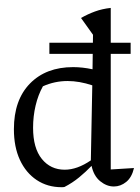

<svg xmlns="http://www.w3.org/2000/svg" viewBox="-20 -772 585 801"><path d="M397 -751 396 -752H397ZM237 9Q178 9 133 -21Q88 -51 63 -105Q38 -159 38 -233Q38 -355 105 -423.5Q172 -492 285 -492Q324 -492 366 -483L368 -627L318 -697Q346 -713 376 -724Q406 -735 442 -739V-65L539 -71Q530 -32 506.5 -13Q483 6 455 6Q425 6 398 -16Q371 -38 362 -80Q338 -55 310 -32Q282 -9 249 8Q245 9 237 9ZM118 -239Q118 -154 154.5 -109Q191 -64 250 -64Q302 -64 359 -103L365 -416Q311 -434 262 -434Q208 -434 159 -412Q139 -376 128.5 -331.5Q118 -287 118 -239ZM186 -593.6H525V-547.4H186Z"/></svg>

Font: Piazzolla
Style: Regular
Weight: 400
Designer: Juan Pablo del Peral
Foundry: Huerta Tipografica
Version: Version 1.330